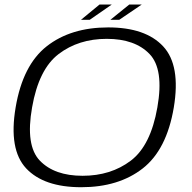

<svg xmlns="http://www.w3.org/2000/svg" viewBox="-20 -798 824 823"><path d="M328 4.5Q168 4.5 92.2 -76.2Q16.5 -157 47 -337.5Q77.5 -519 180.5 -599.8Q283.5 -680.5 443.8 -680.5Q604 -680.5 679.5 -599.2Q755 -518 725 -337.5Q694.5 -156 591.5 -75.8Q488.5 4.5 328 4.5ZM334 -44.5Q455 -44.5 540.5 -109.2Q626 -174 654.5 -337.5Q683.5 -501.5 621 -566.5Q558.5 -631.5 437.5 -631.5Q317 -631.5 231.5 -566.5Q146 -501.5 117.5 -337.5Q88.5 -174 151 -109.2Q213.5 -44.5 334 -44.5ZM453 -713 534 -778.5H587.5L491 -713ZM327 -713 406.5 -778.5H459L364.5 -713Z"/></svg>

Font: Anybody ExtraExpanded Light
Style: Italic
Weight: 300
Width: 8
Italic angle: -10°
Designer: Tyler Finck
Foundry: Etcetera Type Company
Version: Version 1.010; ttfautohint (v1.8.3) -l 8 -r 50 -G 200 -x 14 